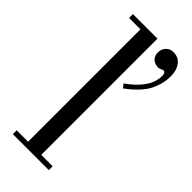

<svg xmlns="http://www.w3.org/2000/svg" viewBox="-238 -782 826 826"><g transform="rotate(45 175.0 -369.0)"><path d="M220.7 -491.2Q315.4 -557.6 315.4 -630.9Q315.4 -652.3 302.7 -652.3Q298.3 -652.3 291 -648.4Q284.2 -644.5 277.3 -644.5Q257.8 -644.5 244.1 -656.2Q230.5 -668 230.5 -689Q230.5 -710.4 243.7 -724.4Q256.8 -738.3 277.3 -738.3Q309.1 -738.3 325.9 -715.3Q342.8 -692.4 342.8 -659.2Q342.8 -636.7 338.9 -617.4Q335 -598.1 324.5 -574Q314 -549.8 291 -524.4Q268.1 -499 233.9 -474.1ZM38.1 0V-23.4H107.4V-707H38.1V-730.5H187.5V-23.4H256.8V0Z"/></g></svg>

Font: Theano Didot
Style: Regular
Weight: 400
Designer: Alexey Kryukov
Version: Version 2.0